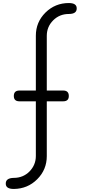

<svg xmlns="http://www.w3.org/2000/svg" viewBox="-20 -812 665 1264"><path d="M433 -792C373 -792 321.7 -771 279 -729C237 -687 216 -636.3 216 -577V-576V-504V-433V-359V-216H108C83.3 -216 71 -204 71 -180C71 -156.7 83.3 -145 108 -145H216V0V71V144V215C216 254.3 202 288.3 174 317C146 345 111.7 359 71 359C35.7 359.7 18 372 18 396C17.3 420 35 432 71 432C131.7 431.3 183 410 225 368C267 326 288 275.3 288 216V215V144V71V0V-145H396C420.7 -145 433 -156.7 433 -180C433 -204 420.7 -216 396 -216H288V-359V-433V-504V-576C288 -616 302 -650 330 -678C358 -706 392.3 -720 433 -720C467.7 -720 485 -732 485 -756C485.7 -780 468.3 -792 433 -792Z"/></svg>

Font: Semi-Coder
Style: Regular
Weight: 400
Version: 0.1000